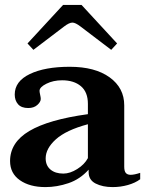

<svg xmlns="http://www.w3.org/2000/svg" viewBox="-20 -752 601 782"><path d="M92 -575 237 -732H312L457 -575L433 -549L308 -644Q287 -660 275 -660Q262 -660 241 -644L116 -549ZM21 -96Q21 -172 99.5 -218.5Q178 -265 338 -287V-329Q338 -377 309.5 -401Q281 -425 233 -425Q197 -425 169 -411Q141 -397 141 -382Q141 -377 143.5 -366Q146 -355 146 -349Q146 -337 132 -324.5Q118 -312 95 -312Q67 -312 53.5 -327.5Q40 -343 40 -367Q40 -421 101.5 -450.5Q163 -480 264 -480Q367 -480 426.5 -437Q486 -394 486 -323V-73Q486 -55 492.5 -47.5Q499 -40 512 -40Q527 -40 551 -48V-22Q531 -7 501 1.5Q471 10 439 10Q398 10 369.5 -4.5Q341 -19 341 -51V-61Q306 -22 259 -6Q212 10 165 10Q101 10 61 -18Q21 -46 21 -96ZM338 -108V-246Q249 -222 207.5 -184.5Q166 -147 166 -107Q166 -78 185.5 -61.5Q205 -45 238 -45Q265 -45 294.5 -63.5Q324 -82 338 -108Z"/></svg>

Font: Taviraj DemiBold
Style: Regular
Weight: 600
Designer: Katatrad Team
Foundry: CadsonDemak
Version: Version 1.030